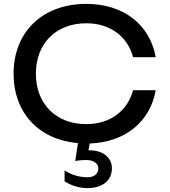

<svg xmlns="http://www.w3.org/2000/svg" viewBox="-20 -730 874 990"><path d="M313 149V205C345 226 388 240 431 240C509 240 557 200 557 138C557 79 506 43 436 45L443 10C626 3 754 -102 783 -265H666C638 -158 548 -90 425 -90C269 -90 165 -194 165 -350C165 -506 269 -610 425 -610C548 -610 638 -542 666 -435H783C753 -603 617 -710 425 -710C200 -710 50 -566 50 -350C50 -148 181 -9 382 8L368 100C386 97 403 95 424 95C460 95 487 111 487 138C487 167 465 184 431 184C388 184 348 171 313 149Z"/></svg>

Font: Goli Medium
Style: Regular
Weight: 500
Designer: jaikishan Patel
Foundry: MagicType
Version: Version 1.000;Glyphs 3.2 (3242)